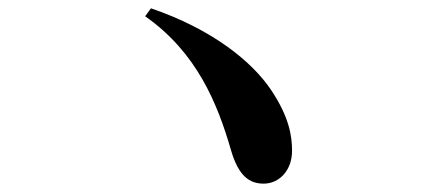

<svg xmlns="http://www.w3.org/2000/svg" viewBox="-20 -589 1040 464"><path d="M617.1 -145.2C654.3 -145.2 685.8 -176.6 685.8 -224.7C685.8 -261 678.4 -306.9 635.2 -371.5C589.2 -440.2 492.8 -518.5 344.8 -568.9L330.8 -549.7C455.3 -462.4 505.5 -339.4 538.3 -225.9C556.4 -163.7 582.7 -145.2 617.1 -145.2Z"/></svg>

Font: Source Han Serif TW VF
Style: Regular
Weight: 250
Designer: Ryoko NISHIZUKA 西塚涼子 (kana & ideographs); Frank Grießhammer (Latin, Greek & Cyrillic); Wenlong ZHANG 张文龙 (bopomofo); San
Foundry: Adobe
Version: Version 2.002;hotconv 1.1.0;makeotfexe 2.6.0